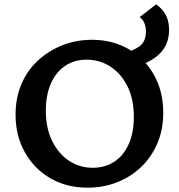

<svg xmlns="http://www.w3.org/2000/svg" viewBox="-20 -855 827 888"><path d="M385 13Q288 13 213 -30.5Q138 -74 95 -150.5Q52 -227 52 -324Q52 -404 80 -468Q108 -532 157.5 -577Q207 -622 270.5 -646.5Q334 -671 405 -671Q501 -671 575.5 -627.5Q650 -584 692.5 -508Q735 -432 735 -334Q735 -254 707 -190Q679 -126 630.5 -80.5Q582 -35 519 -11Q456 13 385 13ZM408 -79Q467 -79 510 -108Q553 -137 576 -190Q599 -243 599 -314Q599 -397 569.5 -456Q540 -515 490.5 -547Q441 -579 380 -579Q324 -579 281.5 -550.5Q239 -522 215.5 -469Q192 -416 192 -344Q192 -262 221.5 -202.5Q251 -143 300 -111Q349 -79 408 -79ZM541 -532 530 -600Q586 -616 620.5 -637.5Q655 -659 655 -710Q655 -730 648 -747.5Q641 -765 626 -776L702 -835Q731 -815 746.5 -786Q762 -757 762 -718Q762 -663 734.5 -625.5Q707 -588 657.5 -565.5Q608 -543 541 -532Z"/></svg>

Font: Ysabeau Office
Style: Bold
Weight: 700
Designer: Christian Thalmann (Catharsis Fonts)
Version: Version 2.001;gftools[0.9.30]; featfreeze: tnum,lnum,ss02